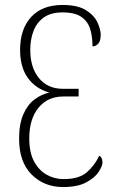

<svg xmlns="http://www.w3.org/2000/svg" viewBox="-20 -744 464 774"><path d="M234 10Q158 10 107.5 -40.5Q57 -91 57 -185Q57 -244 74 -283Q91 -322 119 -343Q147 -364 179 -371Q124 -386 92.5 -429.5Q61 -473 61 -543Q61 -627 105.5 -675.5Q150 -724 232 -724Q293 -724 326.5 -703Q360 -682 373 -653.5Q386 -625 386 -604Q386 -579 376 -568Q366 -557 353 -557Q353 -593 344.5 -624Q336 -655 310 -674.5Q284 -694 232 -694Q185 -694 156.5 -673.5Q128 -653 115 -619Q102 -585 102 -543Q102 -472 137 -429Q172 -386 234 -386H297V-355H235Q172 -355 135 -309.5Q98 -264 98 -186Q98 -129 117.5 -93Q137 -57 168.5 -39.5Q200 -22 236 -22Q298 -22 329.5 -49Q361 -76 380 -116Q393 -110 393 -89Q393 -75 378 -51.5Q363 -28 328 -9Q293 10 234 10Z"/></svg>

Font: Noto Serif ExtraCondensed ExtraLight
Style: Regular
Weight: 200
Width: 2
Designer: Monotype Design Team
Foundry: Monotype Imaging Inc.
Version: Version 2.015